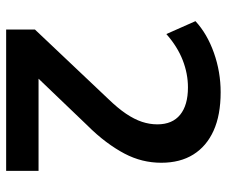

<svg xmlns="http://www.w3.org/2000/svg" viewBox="-78 -678 755 640"><g transform="rotate(90 300.0 -357.5)"><path d="M78 0V-96L308 -339Q340 -372 358.5 -399.5Q377 -427 385.5 -452.5Q394 -478 394 -504Q394 -554 362 -580Q330 -606 271 -606Q225 -606 180 -588.5Q135 -571 93 -534L50 -631Q92 -670 155.5 -692.5Q219 -715 287 -715Q363 -715 415 -691.5Q467 -668 494.5 -624Q522 -580 522 -517Q522 -485 514.5 -454.5Q507 -424 491.5 -394.5Q476 -365 452.5 -333.5Q429 -302 396 -269L215 -80V-108H549V0Z"/></g></svg>

Font: Nunito Sans 11pt
Style: Bold
Weight: 700
Version: Version 3.101;gftools[0.9.27]